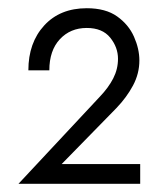

<svg xmlns="http://www.w3.org/2000/svg" viewBox="-20 -729 386 467"><path d="M25 -282 223 -494Q244 -516 255.5 -538.5Q267 -561 267 -586Q267 -614 248 -637.5Q229 -661 191 -661Q151 -661 125.5 -633.5Q100 -606 100 -558H49Q49 -625 87.5 -667Q126 -709 191 -709Q237 -709 265 -689Q293 -669 306 -639.5Q319 -610 319 -582Q319 -550 303.5 -521Q288 -492 263 -466L130 -330H321V-282Z"/></svg>

Font: Jost*
Style: Regular
Weight: 400
Version: Version 3.7